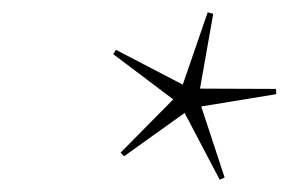

<svg xmlns="http://www.w3.org/2000/svg" viewBox="-20 -744 469 312"><path d="M345 -455.5 337 -452 280 -560.5 181.5 -490 176 -496 261.5 -582.5 164 -656 168.5 -663 277 -606.5 317.5 -724 326.5 -721.5 305 -600 428.5 -599.5 429 -591 307 -571Z"/></svg>

Font: Newsreader 72pt ExtraLight
Style: Italic
Weight: 275
Italic angle: -17°
Designer: Hugues Gentile
Foundry: Production Type
Version: Version 1.003; ttfautohint (v1.8.3)